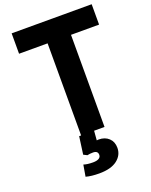

<svg xmlns="http://www.w3.org/2000/svg" viewBox="-180 -840 941 1195"><g transform="rotate(-20 290.5 -242.0)"><path d="M239 -610H50V-745H580V-610H394V0H239ZM177 251 190 175Q214 183 252 183Q277 183 290.5 175Q304 167 304 152Q304 125 272 125Q250 125 234 129L210 117L226 0H325L320 62L333 61Q374 61 399.5 85Q425 109 425 149Q425 198 384 229.5Q343 261 265 261Q213 261 177 251Z"/></g></svg>

Font: BLUETTI 2.0
Style: Bold
Weight: 700
Designer: Stijn de Vries
Foundry: tokotype
Version: Version 2.005;October 31, 2023;FontCreator 14.0.0.2814 64-bi